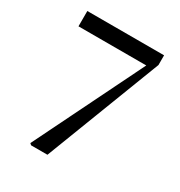

<svg xmlns="http://www.w3.org/2000/svg" viewBox="-173 -856 917 977"><g transform="rotate(30 285.5 -367.5)"><path d="M151 0 142 -8 472 -679 459 -627V-645H57V-735H508V-678L247 0Z"/></g></svg>

Font: Noto Serif KR ExtraLight SemiBold
Style: Regular
Weight: 600
Version: Version 2.002-H1;hotconv 1.1.0;makeotfexe 2.6.0